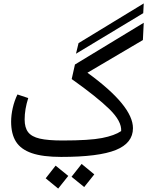

<svg xmlns="http://www.w3.org/2000/svg" viewBox="-20 -903 967 1122"><path d="M817 -826 424 -589 439 -651 820 -883ZM418 -526 820 -770 815 -669 491 -478Q757 -285 757 -154Q757 -67 657 -26.5Q557 14 337 14Q230 14 166 -8Q102 -30 73.5 -75Q45 -120 45 -192Q45 -230 54.5 -272Q64 -314 82 -351L145 -330Q124 -264 124 -205Q124 -157 144.5 -130.5Q165 -104 212.5 -93Q260 -82 345 -82Q503 -82 576.5 -96.5Q650 -111 688 -137Q692 -194 619.5 -265Q547 -336 399 -441ZM398 130 457 55 531 116 472 190ZM247 139 305 65 379 125 320 199Z"/></svg>

Font: FiraGO
Style: Italic
Weight: 400
Italic angle: -8°
Designer: bBox Type GmbH
Foundry: bBox Type GmbH
Version: Version 1.001